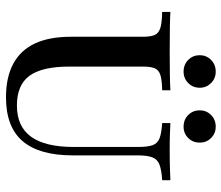

<svg xmlns="http://www.w3.org/2000/svg" viewBox="-72 -700 783 680"><g transform="rotate(90 320.0 -359.5)"><path d="M324.2 11.3Q253.2 11.3 205.2 -14.5Q157.3 -40.3 133.5 -91.1Q109.7 -141.9 109.7 -218.5V-472.6Q109.7 -501.6 103.2 -515.7Q96.8 -529.8 78.2 -535.5Q59.7 -541.1 21.8 -541.9V-571Q60.5 -568.5 162.9 -568.5Q260.5 -568.5 299.2 -571V-541.9Q262.9 -541.1 245.2 -535.5Q227.4 -529.8 221.4 -515.7Q215.3 -501.6 215.3 -472.6V-213.7Q215.3 -116.1 248 -71.8Q280.6 -27.4 353.2 -27.4Q427.4 -27.4 463.7 -77.4Q500 -127.4 500 -229V-456.5Q500 -491.1 493.5 -508.5Q487.1 -525.8 469 -532.7Q450.8 -539.5 415.3 -541.9V-571Q428.2 -570.2 452.4 -569.4Q476.6 -568.5 511.3 -568.5Q550 -568.5 577 -569.4Q604 -570.2 617.7 -571V-541.9Q581.5 -539.5 562.5 -532.3Q543.5 -525 536.7 -506.9Q529.8 -488.7 529.8 -454.8V-225.8Q529.8 -106.5 479.4 -47.6Q429 11.3 324.2 11.3ZM428.2 -617.7Q403.2 -617.7 386.7 -634.3Q370.2 -650.8 370.2 -675Q370.2 -698.4 386.7 -714.9Q403.2 -731.5 428.2 -731.5Q452.4 -731.5 468.5 -714.9Q484.7 -698.4 484.7 -675Q484.7 -650.8 468.5 -634.3Q452.4 -617.7 428.2 -617.7ZM233.1 -617.7Q208.1 -617.7 191.5 -634.3Q175 -650.8 175 -675Q175 -698.4 191.5 -714.9Q208.1 -731.5 233.1 -731.5Q257.3 -731.5 273.8 -714.9Q290.3 -698.4 290.3 -675Q290.3 -650.8 273.8 -634.3Q257.3 -617.7 233.1 -617.7Z"/></g></svg>

Font: Playfair 5pt SemiExpanded Light SemiBold
Style: Regular
Weight: 600
Version: Version 2.001;gftools[0.9.30]